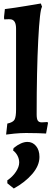

<svg xmlns="http://www.w3.org/2000/svg" viewBox="-20 -762 305 1100"><path d="M72 -134V-597Q72 -622 65 -635Q58 -648 44 -651Q40 -652 31 -652L4 -651Q3 -655 3 -664L8 -710Q65 -717 130 -728Q195 -739 214 -742L221 -723Q208 -707 199 -531.5Q190 -356 190 -106Q190 -81 196.5 -71Q203 -61 219 -61Q228 -61 238 -62Q248 -63 252 -63L255 -57L244 3Q232 2 198 1Q164 0 129 0Q98 0 62 3.5Q26 7 15 9L22 -54Q55 -61 63.5 -77Q72 -93 72 -134ZM137 51Q167 51 186.5 74.5Q206 98 206 137Q206 187 164.5 235Q123 283 59 318L22 288V271Q52 251 71 222.5Q90 194 90 169Q90 149 80.5 130.5Q71 112 55 100L58 86Q102 51 137 51Z"/></svg>

Font: Sahitya
Style: Bold
Weight: 700
Designer: Juan Pablo del Peral
Foundry: Juan Pablo del Peral (http://www.huertatipografica.com)
Version: Version 1.001;PS 001.000;hotconv 1.0.70;makeotf.lib2.5.58329